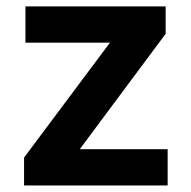

<svg xmlns="http://www.w3.org/2000/svg" viewBox="-20 -565 582 585"><path d="M490.8 -110.4V0H53.3V-84.9L315 -435H57.5V-545.5H484.7V-462L223 -110.4Z"/></svg>

Font: Interface
Style: Bold
Weight: 700
Designer: Rasmus Andersson
Foundry: rsms
Version: Version 1.8